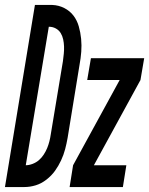

<svg xmlns="http://www.w3.org/2000/svg" viewBox="-64 -755 602 775"><path d="M-44 0 77 -735H147Q173 -734 195.5 -722.5Q218 -711 232.5 -692Q247 -673 254 -648.5Q261 -624 263.5 -598Q266 -572 264 -546Q262 -520 257 -493L209 -199Q205 -176 199 -153Q193 -130 182.5 -107.5Q172 -85 158 -65.5Q144 -46 123.5 -30Q103 -14 80 -7Q57 0 34 0ZM40 -88Q53 -88 67.5 -93.5Q82 -99 93 -108.5Q104 -118 112.5 -131Q121 -144 126.5 -157.5Q132 -171 135.5 -185Q139 -199 141 -213L190 -508Q192 -523 193.5 -538Q195 -553 194.5 -567.5Q194 -582 191 -596Q188 -610 181 -621.5Q174 -633 161.5 -640Q149 -647 134 -647H133ZM217 0 231 -88 419 -432H288L303 -520H518L503 -432L315 -88H446L432 0Z"/></svg>

Font: Iosevka SS18 Semibold
Style: Italic
Weight: 600
Italic angle: -9°
Monospace: yes
Designer: Belleve Invis
Foundry: Belleve Invis
Version: Version 25.1.1; ttfautohint (v1.8.4)